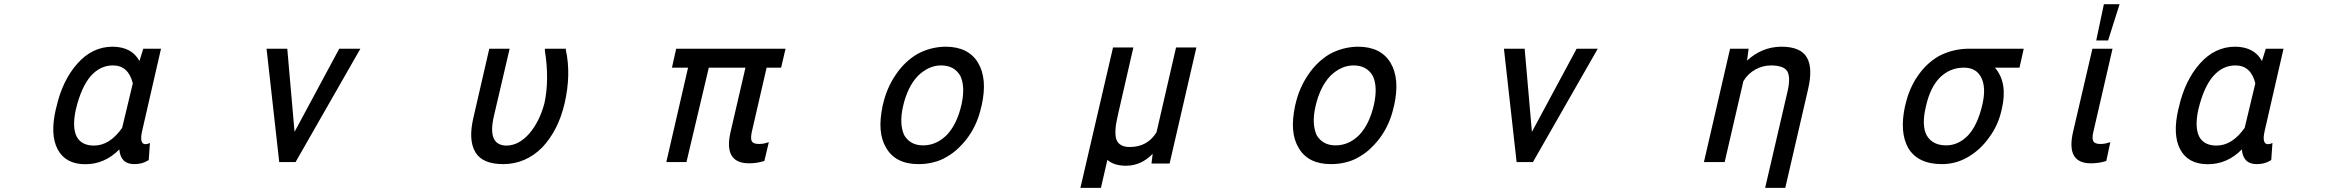

<svg xmlns="http://www.w3.org/2000/svg" viewBox="-20 -786 11332 931"><path d="M674.8 -549.8H760.7L668.9 -149.4Q655.3 -87.9 684.6 -86.9Q690.4 -86.9 697.3 -88.9L707 -92.8L701.2 -9.8L697.3 -7.8Q669.9 9.8 630.9 9.8Q564.5 9.8 558.6 -61.5Q487.3 10.7 392.6 10.3Q297.9 9.8 259.8 -61.5Q221.7 -132.8 251 -257.8L252.9 -264.6Q282.2 -395.5 355 -477.5Q427.7 -559.6 526.4 -559.6Q619.1 -558.6 656.2 -490.2ZM419.9 -417Q374 -364.3 347.7 -254.9Q329.1 -169.9 351.6 -124Q375 -80.1 435.5 -80.1Q511.7 -80.1 572.3 -166L624 -381.8Q602.5 -468.8 527.3 -468.8Q465.8 -468.8 419.9 -417Z M1373 -549.8 1408.2 -146.5 1625 -549.8H1727.5L1413.1 0H1334L1272.5 -549.8Z M2352.5 -549.8H2451.2L2375 -223.6Q2341.8 -81.1 2435.5 -80.1Q2495.1 -80.1 2546.9 -138.7Q2596.7 -197.3 2620.1 -286.1Q2644.5 -400.4 2622.1 -540V-549.8H2724.6L2723.6 -544.9Q2750 -424.8 2717.8 -285.2Q2687.5 -154.3 2609.4 -71.3Q2528.3 9.8 2419.9 9.8Q2319.3 9.8 2285.2 -47.9Q2250 -106.4 2275.4 -214.8Z M3789.1 -549.8 3767.6 -458H3697.3L3625 -144.5Q3619.1 -114.3 3625 -101.6Q3632.8 -87.9 3659.2 -87.9Q3680.7 -87.9 3698.2 -93.8L3708 -96.7L3686.5 -5.9L3680.7 -3.9Q3647.5 5.9 3612.3 5.9Q3487.3 5.9 3522.5 -146.5L3594.7 -458H3417L3308.6 0H3210.9L3316.4 -458H3238.3L3258.8 -549.8Z M4259.8 -273.4 4261.7 -280.3Q4279.3 -359.4 4324.2 -424.8Q4367.2 -488.3 4428.7 -524.4Q4492.2 -558.6 4564.5 -559.6Q4675.8 -559.6 4722.7 -481.4Q4768.6 -404.3 4740.2 -275.4L4738.3 -268.6Q4720.7 -187.5 4676.8 -125Q4657.2 -96.7 4628.9 -69.3Q4604.5 -44.9 4572.3 -26.4Q4540 -6.8 4505.9 1Q4472.7 9.8 4433.6 9.8Q4323.2 9.8 4277.3 -68.4Q4253.9 -107.4 4250 -158.2Q4246.1 -207 4259.8 -273.4ZM4430.7 -418Q4379.9 -364.3 4358.4 -268.6Q4339.8 -185.5 4364.3 -130.9Q4393.6 -81.1 4456.1 -81.1Q4520.5 -81.1 4571.3 -131.8Q4621.1 -184.6 4642.6 -280.3Q4661.1 -366.2 4636.7 -418Q4607.4 -468.8 4543 -468.8Q4483.4 -468.8 4430.7 -418Z M5475.6 -555.7 5400.4 -227.5Q5380.9 -146.5 5393.6 -108.4Q5408.2 -73.2 5458 -73.2Q5543.9 -73.2 5587.9 -144.5L5682.6 -555.7H5781.2L5651.4 6.8H5563.5L5569.3 -40Q5512.7 17.6 5440.4 17.6Q5381.8 17.6 5349.6 -10.7L5318.4 125H5218.8L5377 -555.7Z M6259.8 -273.4 6261.7 -280.3Q6279.3 -359.4 6324.2 -424.8Q6367.2 -488.3 6428.7 -524.4Q6492.2 -558.6 6564.5 -559.6Q6675.8 -559.6 6722.7 -481.4Q6768.6 -404.3 6740.2 -275.4L6738.3 -268.6Q6720.7 -187.5 6676.8 -125Q6657.2 -96.7 6628.9 -69.3Q6604.5 -44.9 6572.3 -26.4Q6540 -6.8 6505.9 1Q6472.7 9.8 6433.6 9.8Q6323.2 9.8 6277.3 -68.4Q6253.9 -107.4 6250 -158.2Q6246.1 -207 6259.8 -273.4ZM6430.7 -418Q6379.9 -364.3 6358.4 -268.6Q6339.8 -185.5 6364.3 -130.9Q6393.6 -81.1 6456.1 -81.1Q6520.5 -81.1 6571.3 -131.8Q6621.1 -184.6 6642.6 -280.3Q6661.1 -366.2 6636.7 -418Q6607.4 -468.8 6543 -468.8Q6483.4 -468.8 6430.7 -418Z M7373 -549.8 7408.2 -146.5 7625 -549.8H7727.5L7413.1 0H7334L7272.5 -549.8Z M8369.1 -549.8H8459L8451.2 -492.2Q8523.4 -558.6 8617.2 -559.6Q8710.9 -559.6 8741.2 -507.8Q8771.5 -456.1 8747.1 -352.5L8636.7 125H8539.1L8648.4 -345.7Q8663.1 -411.1 8646.5 -440.4Q8629.9 -467.8 8569.3 -468.8Q8527.3 -468.8 8492.2 -449.2Q8456.1 -429.7 8433.6 -392.6L8342.8 0H8242.2Z M9793 -549.8 9772.5 -458H9653.3Q9716.8 -384.8 9686.5 -256.8L9684.6 -249Q9668.9 -178.7 9625 -119.1Q9583 -59.6 9522.5 -24.4Q9463.9 9.8 9396.5 9.8Q9280.3 9.8 9233.4 -67.4Q9189.5 -144.5 9217.8 -273.4L9219.7 -280.3Q9238.3 -359.4 9279.3 -418Q9321.3 -479.5 9380.9 -513.7Q9445.3 -547.9 9521.5 -549.8ZM9386.7 -410.2Q9338.9 -362.3 9318.4 -268.6Q9296.9 -178.7 9322.3 -129.9Q9350.6 -81.1 9417 -81.1Q9476.6 -81.1 9524.4 -130.9Q9570.3 -181.6 9592.8 -280.3Q9611.3 -362.3 9586.9 -410.2Q9562.5 -458 9502.9 -458Q9435.5 -458 9386.7 -410.2Z M10126 -549.8H10223.6L10129.9 -143.6Q10123 -115.2 10130.9 -100.6Q10137.7 -87.9 10165 -87.9Q10184.6 -87.9 10203.1 -93.8L10212.9 -96.7L10193.4 -5.9L10188.5 -3.9Q10155.3 5.9 10118.2 5.9Q9997.1 5.9 10032.2 -146.5ZM10144.5 -589.8 10181.6 -765.6H10257.8L10202.1 -589.8Z M10966.8 -549.8H11052.7L10960.9 -149.4Q10947.3 -87.9 10976.6 -86.9Q10982.4 -86.9 10989.3 -88.9L10999 -92.8L10993.2 -9.8L10989.3 -7.8Q10961.9 9.8 10922.9 9.8Q10856.4 9.8 10850.6 -61.5Q10779.3 10.7 10684.6 10.3Q10589.8 9.8 10551.8 -61.5Q10513.7 -132.8 10543 -257.8L10544.9 -264.6Q10574.2 -395.5 10647 -477.5Q10719.7 -559.6 10818.4 -559.6Q10911.1 -558.6 10948.2 -490.2ZM10711.9 -417Q10666 -364.3 10639.6 -254.9Q10621.1 -169.9 10643.6 -124Q10667 -80.1 10727.5 -80.1Q10803.7 -80.1 10864.3 -166L10916 -381.8Q10894.5 -468.8 10819.3 -468.8Q10757.8 -468.8 10711.9 -417Z"/></svg>

Font: RobotoJAA
Style: Medium
Weight: 500
Version: Version 2.05; 2016-11-05